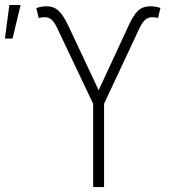

<svg xmlns="http://www.w3.org/2000/svg" viewBox="-85 -763 737 783"><path d="M294.9 0V-339.8L150.4 -644Q136.2 -674.3 124.5 -683.6Q112.8 -692.9 97.2 -692.9Q90.3 -692.9 84 -691.9Q77.6 -690.9 72.8 -689.5L63 -730Q83.5 -737.3 102.1 -737.3Q131.8 -738.3 152.1 -720.7Q172.4 -703.1 193.8 -657.7L317.4 -395L439 -657.7Q458 -699.7 477.1 -718.5Q496.1 -737.3 528.8 -737.3Q548.8 -737.3 569.3 -730.5L559.1 -689.5Q547.9 -692.9 535.6 -692.9Q520 -692.9 508.1 -683.3Q496.1 -673.8 481.9 -644L339.4 -339.8V0ZM-64.9 -606 -46.9 -742.7H-1L-33.7 -606Z"/></svg>

Font: Inter Extra Light
Style: Regular
Weight: 200
Designer: Rasmus Andersson
Foundry: rsms
Version: Version 4.000;git-3c8e0fc